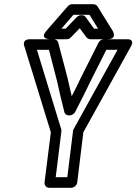

<svg xmlns="http://www.w3.org/2000/svg" viewBox="-20 -865 646 910"><path d="M244 -25 271 -243C271 -246 271 -250 270 -253L155 -629H212L251 -478C262 -428 272 -384 285 -334C287 -324 297 -318 307 -318H310C320 -318 331 -325 336 -334C361 -384 385 -429 408 -478L484 -629H537L329 -253C327 -250 326 -246 326 -243L299 -25ZM191 0C190 11 198 25 213 25H318C329 25 344 15 346 0L375 -238L600 -644C622 -683 581 -679 581 -679H473C463 -679 452 -673 447 -663L363 -496C349 -466 336 -440 320 -409C313 -437 307 -466 300 -496L256 -663C254 -672 245 -679 235 -679H123C80 -679 96 -644 96 -644L221 -238ZM291 -729H271L328 -795H404L445 -729H426L386 -784C382 -790 375 -793 368 -793H364C357 -793 349 -789 344 -784ZM296 -679C303 -679 311 -682 316 -688L358 -731L390 -688C394 -683 401 -679 408 -679H489C538 -679 514 -719 514 -719L442 -835C439 -840 431 -845 423 -845H322C315 -845 307 -842 301 -835L200 -719C166 -680 215 -679 215 -679Z"/></svg>

Font: Falling Sky
Style: CondOuObl
Weight: 400
Designer: Paul D. Hunt
Foundry: Adobe Systems Incorporated
Version: Version 1.02